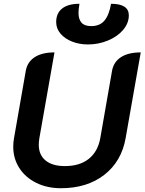

<svg xmlns="http://www.w3.org/2000/svg" viewBox="-20 -986 764 1015"><path d="M50 -210Q50 -235 54 -255L116 -610Q124 -658 163 -683.5Q202 -709 268 -709L188 -255Q185 -237 185 -221Q185 -167 221 -137.5Q257 -108 323 -108Q401 -108 449 -146Q497 -184 510 -255L572 -610Q580 -658 619 -683.5Q658 -709 724 -709L644 -255Q622 -132 531 -61.5Q440 9 302 9Q229 9 171.5 -19.5Q114 -48 82 -98Q50 -148 50 -210ZM277 -869Q277 -916 308.5 -941Q340 -966 400 -966Q395 -936 395 -918Q395 -884 411 -866Q427 -848 462 -848Q508 -848 532.5 -877.5Q557 -907 567 -966Q661 -966 661 -905Q661 -863 630.5 -827.5Q600 -792 550 -771.5Q500 -751 445 -751Q400 -751 361.5 -766Q323 -781 300 -808Q277 -835 277 -869Z"/></svg>

Font: K2D
Style: Bold Italic
Weight: 700
Italic angle: -10°
Designer: Katatrad Aksorn Co.,Ltd.
Foundry: Cadson Demak Co.,Ltd.
Version: Version 1.000; ttfautohint (v1.6)